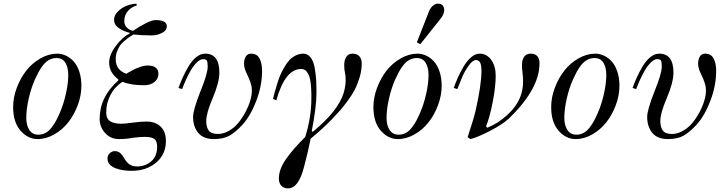

<svg xmlns="http://www.w3.org/2000/svg" viewBox="-20 -750 3968 1052"><path d="M124 -104Q124 -63 141 -37.5Q158 -12 190 -12Q212 -12 230 -22Q248 -32 262.5 -51Q277 -70 286.5 -87.5Q296 -105 307 -130Q328 -178 341 -235.5Q354 -293 354 -340Q354 -381 338 -406.5Q322 -432 290 -432Q268 -432 249.5 -422Q231 -412 216.5 -393.5Q202 -375 192 -356.5Q182 -338 171 -314Q150 -266 137 -208.5Q124 -151 124 -104ZM52 -164Q52 -216 72 -269Q92 -322 124 -363Q156 -404 201.5 -430Q247 -456 294 -456Q318 -456 341.5 -445Q365 -434 384 -413Q403 -392 414.5 -357.5Q426 -323 426 -280Q426 -228 406.5 -175Q387 -122 355 -81Q323 -40 278 -14Q233 12 186 12Q133 12 92.5 -34Q52 -80 52 -164Z M526 -98Q526 -219 628 -309V-315Q578 -353 578 -407Q578 -450 615.5 -499.5Q653 -549 689 -565L691 -570Q657 -578 631 -596Q605 -614 605 -642Q605 -666 626 -687Q647 -708 674.5 -718.5Q702 -729 727 -730L730 -720Q704 -714 682.5 -691.5Q661 -669 661 -634Q661 -614 674.5 -599.5Q688 -585 709 -581Q745 -606 779.5 -623Q814 -640 832 -640Q894 -640 894 -606Q894 -583 867.5 -569.5Q841 -556 810 -556Q754 -556 711 -561Q694 -551 685 -544.5Q676 -538 660.5 -525Q645 -512 636.5 -499Q628 -486 621 -467Q614 -448 614 -426Q614 -393 630.5 -373.5Q647 -354 672 -346Q746 -391 789 -391Q818 -391 833 -379.5Q848 -368 848 -346Q848 -318 826 -300.5Q804 -283 770 -283Q696 -283 651 -302Q607 -273 584.5 -228.5Q562 -184 562 -134Q562 -99 584 -85.5Q606 -72 644 -72Q663 -72 707 -78Q751 -84 782 -84Q832 -84 860.5 -56Q889 -28 889 22Q889 96 835.5 141Q782 186 701 186Q679 186 657.5 183Q636 180 615 172.5Q594 165 581.5 151.5Q569 138 569 119Q569 100 582 89Q595 78 608 78Q626 78 638 88Q650 98 660 116Q672 138 688.5 150Q705 162 731 162Q776 162 808.5 134Q841 106 841 54Q841 36 835.5 24Q830 12 819 7.5Q808 3 797.5 1.5Q787 0 770 0Q748 0 708 5Q673 12 632 12Q586 12 556 -21Q526 -54 526 -98Z M958 -268Q968 -296 980 -323Q992 -350 1011 -383Q1030 -416 1054 -436Q1078 -456 1104 -456Q1182 -456 1182 -352Q1182 -298 1144 -209Q1110 -130 1110 -86Q1110 -54 1123.5 -35Q1137 -16 1174 -16Q1204 -16 1234 -33Q1264 -50 1286 -77Q1308 -104 1325 -136Q1342 -168 1351 -198.5Q1360 -229 1360 -252Q1360 -264 1359 -272Q1358 -280 1352 -299Q1346 -318 1335 -340Q1317 -376 1317 -400Q1317 -424 1326.5 -440Q1336 -456 1356 -456Q1388 -456 1402 -429.5Q1416 -403 1416 -362Q1416 -282 1385 -199.5Q1354 -117 1308 -66Q1270 -25 1237 -6.5Q1204 12 1151 12Q1095 12 1066.5 -21.5Q1038 -55 1038 -110Q1038 -147 1078 -249Q1118 -346 1118 -386Q1118 -411 1113 -418.5Q1108 -426 1093 -426Q1077 -426 1058.5 -408Q1040 -390 1024.5 -363Q1009 -336 997.5 -310Q986 -284 978 -262Z M1476 -208Q1481 -230 1485.5 -246Q1490 -262 1498.5 -290Q1507 -318 1515.5 -338Q1524 -358 1538 -382Q1552 -406 1566 -421Q1580 -436 1600 -446Q1620 -456 1642 -456Q1662 -456 1676 -441.5Q1690 -427 1697 -407Q1704 -387 1708 -354.5Q1712 -322 1713 -299Q1714 -276 1714 -243Q1714 -163 1688 -31L1694 -28Q1833 -142 1863 -241Q1874 -278 1874 -312Q1874 -334 1870 -352Q1866 -370 1866 -394Q1866 -421 1877.5 -438.5Q1889 -456 1911 -456Q1936 -456 1949 -441.5Q1962 -427 1962 -402Q1962 -365 1950.5 -326.5Q1939 -288 1924 -259Q1909 -230 1883.5 -195.5Q1858 -161 1841 -142.5Q1824 -124 1797 -95Q1752 -48 1682 10Q1667 86 1646 164Q1616 282 1559 282Q1534 282 1521 267.5Q1508 253 1508 228Q1508 178 1546 123Q1584 68 1652 1Q1686 -106 1686 -210Q1686 -227 1686 -236Q1686 -245 1685 -262.5Q1684 -280 1683 -290Q1682 -300 1679 -315Q1676 -330 1672 -338.5Q1668 -347 1662 -355.5Q1656 -364 1648 -368Q1640 -372 1630 -372Q1542 -372 1494 -200Z M2098 -104Q2098 -63 2115 -37.5Q2132 -12 2164 -12Q2186 -12 2204 -22Q2222 -32 2236.5 -51Q2251 -70 2260.5 -87.5Q2270 -105 2281 -130Q2302 -178 2315 -235.5Q2328 -293 2328 -340Q2328 -381 2312 -406.5Q2296 -432 2264 -432Q2242 -432 2223.5 -422Q2205 -412 2190.5 -393.5Q2176 -375 2166 -356.5Q2156 -338 2145 -314Q2124 -266 2111 -208.5Q2098 -151 2098 -104ZM2026 -164Q2026 -216 2046 -269Q2066 -322 2098 -363Q2130 -404 2175.5 -430Q2221 -456 2268 -456Q2292 -456 2315.5 -445Q2339 -434 2358 -413Q2377 -392 2388.5 -357.5Q2400 -323 2400 -280Q2400 -228 2380.5 -175Q2361 -122 2329 -81Q2297 -40 2252 -14Q2207 12 2160 12Q2107 12 2066.5 -34Q2026 -80 2026 -164ZM2264 -518 2331 -689Q2339 -708 2352.5 -719Q2366 -730 2379 -730Q2398 -730 2406 -719.5Q2414 -709 2414 -695Q2414 -670 2389 -641L2283 -508Z M2466 -268Q2476 -296 2488 -323.5Q2500 -351 2519 -383.5Q2538 -416 2561 -436Q2584 -456 2608 -456Q2647 -456 2671.5 -422Q2696 -388 2696 -335Q2696 -273 2679 -187.5Q2662 -102 2643 -58L2650 -50Q2709 -74 2759.5 -120Q2810 -166 2831 -220Q2846 -258 2846 -304Q2846 -327 2843 -351Q2840 -374 2840 -394Q2840 -422 2852 -439Q2864 -456 2887 -456Q2936 -456 2936 -402Q2936 -264 2770 -102Q2736 -70 2667 -34Q2598 2 2558 12L2542 2Q2574 -94 2586 -144Q2618 -286 2618 -361Q2618 -394 2610.5 -407.5Q2603 -421 2587 -421Q2570 -421 2548 -390.5Q2526 -360 2512 -327Q2498 -294 2486 -262Z M3072 -104Q3072 -63 3089 -37.5Q3106 -12 3138 -12Q3160 -12 3178 -22Q3196 -32 3210.5 -51Q3225 -70 3234.5 -87.5Q3244 -105 3255 -130Q3276 -178 3289 -235.5Q3302 -293 3302 -340Q3302 -381 3286 -406.5Q3270 -432 3238 -432Q3216 -432 3197.5 -422Q3179 -412 3164.5 -393.5Q3150 -375 3140 -356.5Q3130 -338 3119 -314Q3098 -266 3085 -208.5Q3072 -151 3072 -104ZM3000 -164Q3000 -216 3020 -269Q3040 -322 3072 -363Q3104 -404 3149.5 -430Q3195 -456 3242 -456Q3266 -456 3289.5 -445Q3313 -434 3332 -413Q3351 -392 3362.5 -357.5Q3374 -323 3374 -280Q3374 -228 3354.5 -175Q3335 -122 3303 -81Q3271 -40 3226 -14Q3181 12 3134 12Q3081 12 3040.5 -34Q3000 -80 3000 -164Z M3446 -268Q3456 -296 3468 -323Q3480 -350 3499 -383Q3518 -416 3542 -436Q3566 -456 3592 -456Q3670 -456 3670 -352Q3670 -298 3632 -209Q3598 -130 3598 -86Q3598 -54 3611.5 -35Q3625 -16 3662 -16Q3692 -16 3722 -33Q3752 -50 3774 -77Q3796 -104 3813 -136Q3830 -168 3839 -198.5Q3848 -229 3848 -252Q3848 -264 3847 -272Q3846 -280 3840 -299Q3834 -318 3823 -340Q3805 -376 3805 -400Q3805 -424 3814.5 -440Q3824 -456 3844 -456Q3876 -456 3890 -429.5Q3904 -403 3904 -362Q3904 -282 3873 -199.5Q3842 -117 3796 -66Q3758 -25 3725 -6.5Q3692 12 3639 12Q3583 12 3554.5 -21.5Q3526 -55 3526 -110Q3526 -147 3566 -249Q3606 -346 3606 -386Q3606 -411 3601 -418.5Q3596 -426 3581 -426Q3565 -426 3546.5 -408Q3528 -390 3512.5 -363Q3497 -336 3485.5 -310Q3474 -284 3466 -262Z"/></svg>

Font: Old Standard TT
Style: Italic
Weight: 400
Italic angle: -15.2°
Designer: Alexey Kryukov <alexios@thessalonica.org.ru>
Version: Version 2.2